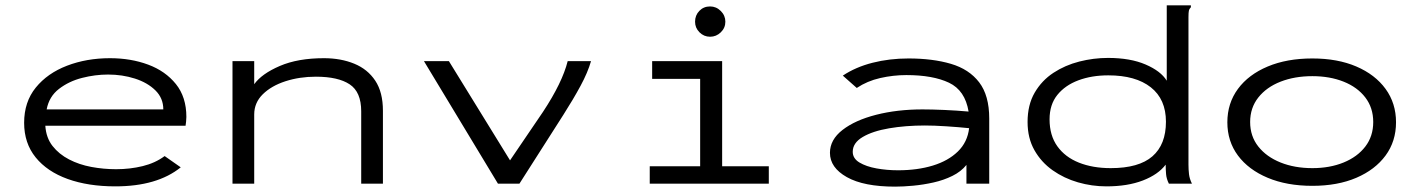

<svg xmlns="http://www.w3.org/2000/svg" viewBox="-20 -685 5290 716"><path d="M410 10Q309 10 232.5 -17.5Q156 -45 113 -98Q70 -151 70 -227Q70 -305 113.5 -358.5Q157 -412 230 -440Q303 -468 390 -468Q468 -468 532.5 -444Q597 -420 636 -371.5Q675 -323 675 -249Q675 -240 674 -232Q673 -224 672 -216H149Q152 -171 176 -140.5Q200 -110 237.5 -90.5Q275 -71 320.5 -62.5Q366 -54 413 -54Q465 -54 512 -65.5Q559 -77 594 -103L654 -61Q566 10 410 10ZM154 -277H589Q589 -319 559.5 -348Q530 -377 483 -392Q436 -407 383 -407Q335 -407 286 -394.5Q237 -382 200 -353.5Q163 -325 154 -277Z M847 0V-457H928V-371Q956 -410 1023.5 -439Q1091 -468 1188 -468Q1251 -468 1301 -447.5Q1351 -427 1379.5 -384Q1408 -341 1408 -272V0H1327V-270Q1327 -342 1284 -370.5Q1241 -399 1158 -399Q1097 -399 1044.5 -382Q992 -365 960 -333.5Q928 -302 928 -258V0Z M1837 0 1561 -457H1654L1882 -87L2005 -268Q2077 -377 2097 -457H2184Q2172 -415 2145 -365Q2118 -315 2081 -257L1917 0Z M2403 0V-65H2591V-391H2412V-457H2673V-65H2847V0ZM2628 -548Q2605 -548 2588.5 -564.5Q2572 -581 2572 -604Q2572 -628 2588 -644.5Q2604 -661 2628 -661Q2651 -661 2668 -644Q2685 -627 2685 -604Q2685 -581 2668 -564.5Q2651 -548 2628 -548Z M3318 11Q3201 11 3138 -24.5Q3075 -60 3075 -115Q3075 -164 3122 -200.5Q3169 -237 3247.5 -257Q3326 -277 3420 -277Q3455 -277 3501 -275Q3547 -273 3592 -269Q3579 -348 3519 -376.5Q3459 -405 3360 -405Q3311 -405 3262.5 -394Q3214 -383 3175 -357L3123 -403Q3171 -435 3234 -451Q3297 -467 3368 -467Q3458 -467 3526 -447Q3594 -427 3631.5 -378Q3669 -329 3669 -243V0H3584V-70Q3564 -45 3531.5 -29Q3499 -13 3461 -4.5Q3423 4 3385.5 7.5Q3348 11 3318 11ZM3160 -119Q3160 -94 3185 -79Q3210 -64 3248.5 -57Q3287 -50 3329 -50Q3401 -50 3458.5 -67.5Q3516 -85 3552 -120Q3588 -155 3594 -207Q3555 -211 3509 -214Q3463 -217 3429 -217Q3357 -217 3295.5 -206.5Q3234 -196 3197 -174Q3160 -152 3160 -119Z M4106 10Q4052 10 4000 -5Q3948 -20 3905.5 -50Q3863 -80 3837.5 -125Q3812 -170 3812 -230Q3812 -294 3838.5 -339.5Q3865 -385 3908.5 -413.5Q3952 -442 4005 -455.5Q4058 -469 4112 -469Q4195 -469 4252 -444.5Q4309 -420 4331 -384V-665H4421V-658Q4415 -652 4413.5 -645Q4412 -638 4412 -621V-71Q4412 -53 4414 -35.5Q4416 -18 4425 0H4339Q4330 -18 4328.5 -35.5Q4327 -53 4327 -71Q4299 -34 4242 -12Q4185 10 4106 10ZM4122 -58Q4227 -58 4277.5 -102Q4328 -146 4328 -231Q4328 -315 4271.5 -359.5Q4215 -404 4113 -404Q4051 -404 4001.5 -385.5Q3952 -367 3923 -331Q3894 -295 3894 -240Q3894 -180 3923 -139.5Q3952 -99 4003.5 -78.5Q4055 -58 4122 -58Z M4874 8Q4779 8 4707.5 -22Q4636 -52 4596.5 -105Q4557 -158 4557 -229Q4557 -300 4596.5 -353.5Q4636 -407 4707.5 -437Q4779 -467 4874 -467Q4968 -467 5038 -437Q5108 -407 5147 -353.5Q5186 -300 5186 -229Q5186 -158 5147 -105Q5108 -52 5038 -22Q4968 8 4874 8ZM4874 -58Q4939 -58 4990.5 -79Q5042 -100 5071.5 -138.5Q5101 -177 5101 -230Q5101 -283 5071.5 -321.5Q5042 -360 4990.5 -380.5Q4939 -401 4874 -401Q4808 -401 4755.5 -380.5Q4703 -360 4672.5 -321.5Q4642 -283 4642 -230Q4642 -177 4672.5 -138.5Q4703 -100 4755.5 -79Q4808 -58 4874 -58Z"/></svg>

Font: Inconsolata ExtraExpanded
Style: Regular
Weight: 400
Width: 8
Monospace: yes
Designer: Raph Levien, Cyreal, Brenton Simpson
Foundry: Raph Levien, Cyreal, Google
Version: Version 3.001; ttfautohint (v1.8.2.53-6de2)